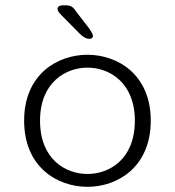

<svg xmlns="http://www.w3.org/2000/svg" viewBox="-20 -694 659 724"><path d="M316.5 -547.5C322.5 -547.5 330.5 -550 330.5 -558.5C330.5 -564.5 325.5 -573 316 -587L267 -650.5C255 -669 246.5 -674 226 -674H216.5C205.5 -674 197 -669.5 197 -661C197 -655.5 200 -649 208.5 -640L280 -567.5C294 -553.5 306 -547.5 316.5 -547.5ZM310 10.5C423 10.5 548.5 -64 548.5 -239C548.5 -413.5 423 -487.5 310 -487.5C196 -487.5 71 -413.5 71 -239C71 -64 196 10.5 310 10.5ZM310 -38C228.5 -38 131 -92 131 -239C131 -384 228.5 -439 310 -439C391 -439 488.5 -384 488.5 -239C488.5 -92 391 -38 310 -38Z"/></svg>

Font: RTM Light Light
Style: Regular
Weight: 300
Designer: after Tyler Finck
Foundry: An Endless Supply
Version: Version 1.000;Glyphs 3.2.1 (3258)